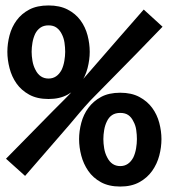

<svg xmlns="http://www.w3.org/2000/svg" viewBox="-20 -672 618 704"><path d="M2 -90 175 -266Q199 -290 216 -307Q233 -324 256 -349L416 -533L507 -637L576 -574L482 -477L311 -303Q288 -278 272.5 -259.5Q257 -241 235 -215L72 -27ZM373 -95Q389 -63 421 -63Q452 -63 469 -95Q476 -110 479 -128Q482 -146 482 -162Q482 -178 479.5 -195.5Q477 -213 469 -227Q462 -242 450.5 -250Q439 -258 421 -258Q403 -258 391 -250Q379 -242 372 -227Q365 -213 362 -195.5Q359 -178 359 -162Q359 -146 362 -128Q365 -110 373 -95ZM421 -332Q462 -332 491 -316.5Q520 -301 538 -276.5Q556 -252 564 -221.5Q572 -191 572 -162Q572 -132 564 -101.5Q556 -71 538 -45.5Q520 -20 491 -4Q462 12 421 12Q379 12 350 -4Q321 -20 303.5 -45.5Q286 -71 278 -101.5Q270 -132 270 -162Q270 -191 278 -221.5Q286 -252 304 -276.5Q322 -301 350.5 -316.5Q379 -332 421 -332ZM110 -416Q126 -384 158 -384Q189 -384 206 -416Q213 -431 216 -449Q219 -467 219 -482Q219 -498 216.5 -515.5Q214 -533 206 -548Q199 -562 187.5 -570.5Q176 -579 158 -579Q140 -579 128 -570.5Q116 -562 109 -548Q102 -533 99 -515.5Q96 -498 96 -482Q96 -467 99 -449Q102 -431 110 -416ZM158 -652Q199 -652 228 -637Q257 -622 275 -597.5Q293 -573 301 -542.5Q309 -512 309 -482Q309 -453 301 -422Q293 -391 275 -366Q257 -341 228 -325Q199 -309 158 -309Q116 -309 87 -325Q58 -341 40.5 -366Q23 -391 15 -422Q7 -453 7 -482Q7 -512 15 -542.5Q23 -573 41 -597.5Q59 -622 87.5 -637Q116 -652 158 -652Z"/></svg>

Font: Codetta
Style: Bold
Weight: 700
Designer: Ulrich Proeller
Foundry: PROSA GmbH
Version: Version 2.00;September 29, 2018;FontCreator 11.5.0.2427 64-b